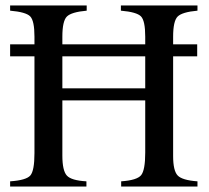

<svg xmlns="http://www.w3.org/2000/svg" viewBox="-20 -682 763 702"><path d="M702 0H423V-19Q481 -23 496 -41.5Q511 -60 511 -124V-315H208V-113Q208 -58 224.5 -40Q241 -22 296 -19V0H17V-19Q76 -23 91 -40.5Q106 -58 106 -122V-476H17V-520H106V-548Q106 -606 90.5 -622Q75 -638 17 -643V-662H297V-643Q241 -638 224.5 -621.5Q208 -605 208 -548V-520H511V-548Q511 -606 495.5 -622Q480 -638 422 -643V-662H702V-643Q646 -638 629.5 -621.5Q613 -605 613 -548V-520H701V-476H613V-111Q613 -58 629.5 -40.5Q646 -23 702 -19ZM511 -359V-476H208V-359Z"/></svg>

Font: STIX MathJax Latin
Style: Regular
Weight: 400
Designer: MicroPress Inc., with final additions and corrections provided by Coen Hoffman, Elsevier (retired)
Version: Version 1.1.1